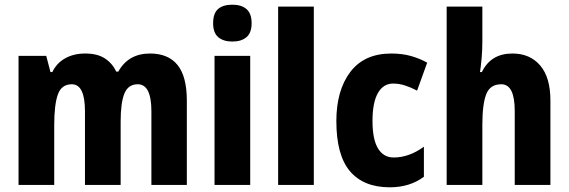

<svg xmlns="http://www.w3.org/2000/svg" viewBox="-20 -788 2423 818"><path d="M619 -560Q697 -560 736.5 -511Q776 -462 776 -359V0H625V-314Q625 -429 567 -429Q526 -429 510 -389.5Q494 -350 494 -270V0H342V-314Q342 -429 286 -429Q242 -429 226.5 -385.5Q211 -342 211 -254V0H59V-550H177L195 -481H203Q221 -519 257.5 -539.5Q294 -560 343 -560Q395 -560 427 -539Q459 -518 475 -483H484Q527 -560 619 -560Z M970 -768Q1009 -768 1030.5 -749Q1052 -730 1052 -689Q1052 -648 1030 -629.5Q1008 -611 970 -611Q932 -611 910 -629.5Q888 -648 888 -689Q888 -731 909 -749.5Q930 -768 970 -768ZM1046 -550V0H894V-550Z M1317 0H1165V-760H1317Z M1641 10Q1529 10 1471 -58.5Q1413 -127 1413 -272Q1413 -403 1472.5 -481.5Q1532 -560 1647 -560Q1693 -560 1730.5 -549.5Q1768 -539 1800 -521L1757 -402Q1730 -416 1705 -424Q1680 -432 1655 -432Q1613 -432 1590 -391.5Q1567 -351 1567 -273Q1567 -194 1590.5 -155.5Q1614 -117 1657 -117Q1723 -117 1786 -163V-35Q1726 10 1641 10Z M2035 -611Q2035 -574 2032 -540.5Q2029 -507 2025 -481H2033Q2071 -560 2163 -560Q2238 -560 2281.5 -509Q2325 -458 2325 -360V0H2173V-315Q2173 -429 2116 -429Q2068 -429 2051.5 -386.5Q2035 -344 2035 -256V0H1883V-760H2035Z"/></svg>

Font: Noto Sans Arabic Cond ExtBd
Style: Regular
Weight: 800
Width: 3
Designer: Monotype Design Team, Nadine Chahine, Nizar Qandah and Khaled Hosny
Foundry: Monotype Imaging Inc.
Version: Version 2.012; ttfautohint (v1.8.4.7-5d5b)